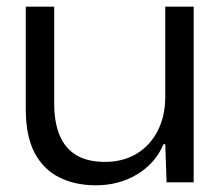

<svg xmlns="http://www.w3.org/2000/svg" viewBox="-20 -545 667 574"><path d="M267 9Q204 9 156.5 -15Q109 -39 83 -89Q57 -139 57 -219V-525H142V-237Q142 -179 158.5 -140Q175 -101 208.5 -81Q242 -61 294 -61Q348 -61 388.5 -85.5Q429 -110 451.5 -154Q474 -198 474 -255V-525H559V0H478L474 -114H469Q444 -56 389.5 -23.5Q335 9 267 9Z"/></svg>

Font: Mona Sans SemiExpanded
Style: Regular
Weight: 400
Width: 6
Designer: Deni Anggara
Foundry: GitHub
Version: Version 2.000